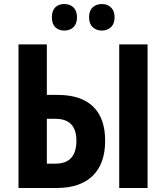

<svg xmlns="http://www.w3.org/2000/svg" viewBox="-20 -935 826 955"><path d="M72 0V-714H213V-463H266Q383 -463 443 -405Q503 -347 503 -235Q503 -121 441 -60.5Q379 0 262 0ZM573 0V-714H714V0ZM213 -121H256Q360 -121 360 -235Q360 -344 256 -344H213ZM238 -849Q238 -882 255 -898.5Q272 -915 300 -915Q328 -915 345.5 -898Q363 -881 363 -849Q363 -817 345.5 -800Q328 -783 300 -783Q272 -783 255 -799.5Q238 -816 238 -849ZM423 -849Q423 -882 441 -898.5Q459 -915 487 -915Q514 -915 532 -898Q550 -881 550 -849Q550 -817 532 -800Q514 -783 487 -783Q459 -783 441 -800Q423 -817 423 -849Z"/></svg>

Font: Noto Sans Condensed
Style: Bold
Weight: 700
Width: 3
Designer: Monotype Design Team
Foundry: Monotype Imaging Inc.
Version: Version 2.013; ttfautohint (v1.8.4.7-5d5b)